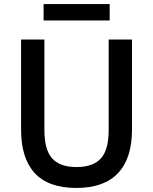

<svg xmlns="http://www.w3.org/2000/svg" viewBox="-20 -915 755 947"><path d="M84 -720H199V-273Q199 -175 238 -133Q277 -91 357 -91Q438 -91 477 -133Q516 -175 516 -273V-720H631V-275Q631 -134 562 -61Q493 12 357 12Q219 12 151.5 -61Q84 -134 84 -275ZM195 -895H521V-814H195Z"/></svg>

Font: Kufam Medium
Style: Regular
Weight: 500
Designer: Wael Morcos, Artur Schmal
Foundry: Original Type
Version: Version 1.300; ttfautohint (v1.8.3)